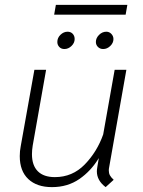

<svg xmlns="http://www.w3.org/2000/svg" viewBox="-20 -756 587 787"><path d="M426 -57Q426 -46 430.5 -37.5Q435 -29 446 -19L413 11Q377 -16 377 -54Q377 -60 379 -72L385 -108Q353 -55 305 -22Q257 11 193 11Q131 11 96 -22Q61 -55 61 -116Q61 -137 65 -157L121 -470H169L114 -159Q111 -140 111 -124Q111 -78 135 -54Q159 -30 205 -30Q277 -30 327.5 -82Q378 -134 403 -205L450 -470H498L427 -68Q426 -64 426 -57ZM209 -736H502L495 -696H202ZM215 -584Q215 -601 228 -613.5Q241 -626 257 -626Q270 -626 278 -617.5Q286 -609 286 -596Q286 -580 273 -567.5Q260 -555 244 -555Q231 -555 223 -563.5Q215 -572 215 -584ZM373 -584Q373 -600 386 -613Q399 -626 416 -626Q428 -626 436.5 -617Q445 -608 445 -596Q445 -580 432 -567.5Q419 -555 403 -555Q390 -555 381.5 -563.5Q373 -572 373 -584Z"/></svg>

Font: KoHo Light
Style: Italic
Weight: 300
Italic angle: -10°
Version: Version 1.000; ttfautohint (v1.6)